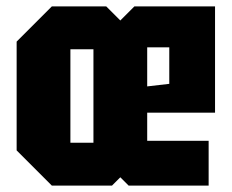

<svg xmlns="http://www.w3.org/2000/svg" viewBox="-20 -580 724 600"><path d="M32 -110V-450L142 -560H312L356 -516L400 -560H652V-228H440V-140H632V0H382L356 -26L330 0H142ZM200 -134H272V-426H200ZM440 -310 509 -318V-432H440Z"/></svg>

Font: Tektur Condensed
Style: Bold
Weight: 700
Width: 3
Designer: Adam Jagosz
Foundry: Adam Jagosz
Version: Version 1.005;gftools[0.9.30]